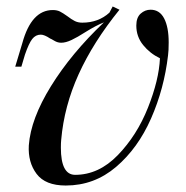

<svg xmlns="http://www.w3.org/2000/svg" viewBox="-20 -559 573 593"><path d="M401 -480Q401 -505 414.5 -517Q428 -529 445 -529Q473 -529 487 -502Q501 -475 501 -428Q501 -402 499 -388Q487 -285 446.5 -193Q406 -101 338.5 -43.5Q271 14 183 14Q120 14 93 -22Q66 -58 69 -110Q75 -192 137.5 -293Q200 -394 301 -490Q276 -480 244 -460Q219 -444 201 -435.5Q183 -427 169 -427Q158 -427 148 -433Q138 -439 135 -440Q117 -452 106 -452Q90 -452 79.5 -438.5Q69 -425 57 -390L46 -353H27L49 -426Q77 -528 143 -528Q156 -528 165 -523.5Q174 -519 188 -509Q201 -499 211 -494Q221 -489 234 -489Q284 -489 318 -520L328 -539L349 -529Q268 -429 223 -330Q178 -231 169 -127Q168 -118 168 -103Q168 -19 212 -19Q285 -19 344 -80Q403 -141 437 -226.5Q471 -312 474 -379Q443 -394 422 -420Q401 -446 401 -480Z"/></svg>

Font: Playfair Display
Style: Italic
Weight: 400
Italic angle: -14°
Designer: Claus Eggers Sørensen
Foundry: Claus Eggers Sørensen
Version: Version 1.200; ttfautohint (v1.6)